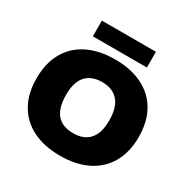

<svg xmlns="http://www.w3.org/2000/svg" viewBox="-204 -1119 1292 1314"><g transform="rotate(30 442.0 -462.0)"><path d="M38.5 -370Q38.5 -490.5 87.2 -575.8Q136 -661 226.8 -705.5Q317.5 -750 442 -750Q566 -750 657 -705.2Q748 -660.5 796.8 -575Q845.5 -489.5 845.5 -370Q845.5 -250.5 796.5 -165Q747.5 -79.5 656.5 -34.8Q565.5 10 442 10Q318 10 227.2 -34.5Q136.5 -79 87.5 -164.2Q38.5 -249.5 38.5 -370ZM614 -366Q614 -469 569.8 -520.2Q525.5 -571.5 442 -571.5Q358.5 -571.5 314.2 -522.5Q270 -473.5 270 -374Q270 -269 313.5 -218.8Q357 -168.5 442 -168.5Q526.5 -168.5 570.2 -218Q614 -267.5 614 -366ZM228.5 -810.5V-934.5H655.5V-810.5Z"/></g></svg>

Font: Encode Sans Semi Expanded Black
Style: Regular
Weight: 900
Width: 6
Designer: Multiple Designers
Foundry: Impallari Type
Version: Version 2.000